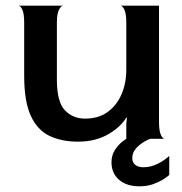

<svg xmlns="http://www.w3.org/2000/svg" viewBox="-20 -488 639 675"><path d="M254 10Q196 10 153.5 -10.5Q111 -31 88 -81.5Q65 -132 65 -222V-408Q65 -440 58.5 -454Q52 -468 45 -468H202Q195 -468 187.5 -454Q180 -440 180 -408V-208Q180 -130 208 -100.5Q236 -71 279 -71Q326 -71 358 -94Q390 -117 407 -156Q424 -195 424 -243V-408Q424 -440 417.5 -453.5Q411 -467 404 -468H539V-60Q539 -28 545.5 -14Q552 0 559 0H424V-53L426 -73L424 -75Q417 -62 402.5 -47.5Q388 -33 366.5 -19.5Q345 -6 317 2Q289 10 254 10ZM470 167Q425 167 398.5 144Q372 121 372 83Q372 58 383.5 40Q395 22 410 10Q425 -2 435 -6H525Q511 -2 497.5 4.5Q484 11 472 20.5Q460 30 452.5 41.5Q445 53 445 68Q445 83 455.5 91.5Q466 100 484 100Q511 100 536 87Q561 74 575 60V127Q569 133 554 142.5Q539 152 518 159.5Q497 167 470 167Z"/></svg>

Font: Red Rose Medium
Style: Regular
Weight: 500
Designer: Jaikishan Patel
Version: Version 2.000